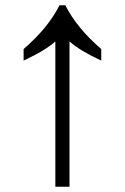

<svg xmlns="http://www.w3.org/2000/svg" viewBox="-20 -712 476 732"><path d="M191 0V-554Q152 -519 70 -481V-525Q163 -605 207 -692H229Q273 -605 366 -525V-481Q284 -519 245 -554V0Z"/></svg>

Font: ubangla25
Style: Book
Weight: 400
Designer: Jelle Bosma - Monotype Design Team
Foundry: Monotype Imaging Inc.
Version: Version 2.003